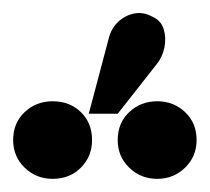

<svg xmlns="http://www.w3.org/2000/svg" viewBox="-26 -908 319 292"><path d="M114 -695Q114 -721 97 -737.5Q80 -754 54 -754Q29 -754 11.5 -737.5Q-6 -721 -6 -695Q-6 -670 11.5 -653Q29 -636 54 -636Q80 -636 97 -653Q114 -670 114 -695ZM273 -695Q273 -721 255.5 -737.5Q238 -754 213 -754Q188 -754 170.5 -737.5Q153 -721 153 -695Q153 -670 170.5 -653Q188 -636 213 -636Q238 -636 255.5 -653Q273 -670 273 -695ZM212 -810Q221 -821 224 -835.5Q227 -850 223 -863.5Q219 -877 205 -883Q192 -890 178.5 -887.5Q165 -885 154.5 -875.5Q144 -866 140 -852L109 -735H153Z"/></svg>

Font: Advent Pro Expanded
Style: Bold
Weight: 700
Width: 7
Designer: VivaRado, Andreas Kalpakidis
Foundry: VivaRado, Andreas Kalpakidis
Version: Version 3.000